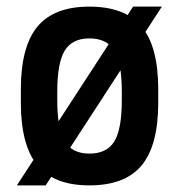

<svg xmlns="http://www.w3.org/2000/svg" viewBox="-20 -550 540 580"><path d="M31 10 382 -530H469L118 10ZM250 10Q143 10 93 -50.5Q43 -111 43 -240V-280Q43 -409 93 -469.5Q143 -530 250 -530Q358 -530 408 -469.5Q458 -409 458 -280V-240Q458 -111 408 -50.5Q358 10 250 10ZM250 -86Q303 -86 325.5 -123Q348 -160 348 -248V-273Q348 -360 325.5 -397Q303 -434 250 -434Q198 -434 175.5 -397Q153 -360 153 -273V-248Q153 -160 175.5 -123Q198 -86 250 -86Z"/></svg>

Font: M PLUS Code Latin Medium
Style: Regular
Weight: 500
Designer: Coji Morishita
Foundry: UNDERFOREST DESIGN
Version: Version 1.002; ttfautohint (v1.8.3)